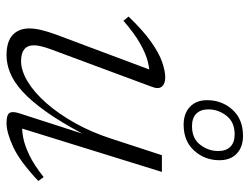

<svg xmlns="http://www.w3.org/2000/svg" viewBox="-106 -630 747 574"><g transform="rotate(90 267.0 -343.5)"><path d="M319 -27.5 381.5 -221.5H382.5Q346.5 -153.5 314.5 -108.5Q282.5 -63.5 253.8 -37.5Q225 -11.5 198.2 -0.8Q171.5 10 146 10Q105 10 85.2 -8.2Q65.5 -26.5 65.5 -58.5Q65.5 -73.5 70 -93Q74.5 -112.5 84 -138.5L194.5 -433.5L206.5 -417Q188 -418.5 164 -412.2Q140 -406 110 -389Q80 -372 42.5 -339.5L30 -355Q71.5 -398 105.2 -422Q139 -446 166 -455.2Q193 -464.5 212 -464.5Q231 -464.5 239.5 -454.2Q248 -444 239.5 -423L128 -123Q122.5 -107.5 119.2 -94.8Q116 -82 116 -72Q116 -52.5 128 -43Q140 -33.5 163 -33.5Q191.5 -33.5 224 -53Q256.5 -72.5 288.5 -108.8Q320.5 -145 348.2 -194.5Q376 -244 395 -303L444.5 -454.5H494.5L360 -21L350.5 -37Q368.5 -35.5 391.5 -39.8Q414.5 -44 444.2 -58.2Q474 -72.5 510 -101L521.5 -85Q462.5 -29.5 419.5 -9.8Q376.5 10 348.5 10Q324.5 10 318.5 1.5Q312.5 -7 319 -27.5ZM386.5 -697Q420 -697 439.8 -678.2Q459.5 -659.5 459.5 -626.5Q459.5 -583 431 -551.2Q402.5 -519.5 353.5 -519.5Q320 -519.5 300 -538.2Q280 -557 280 -589.5Q280 -634 308.5 -665.5Q337 -697 386.5 -697ZM357.5 -544.5Q394.5 -544.5 413.2 -569Q432 -593.5 432 -622.5Q432 -646.5 419.2 -659.2Q406.5 -672 382 -672Q345.5 -672 326.5 -647.5Q307.5 -623 307.5 -593.5Q307.5 -570 320.5 -557.2Q333.5 -544.5 357.5 -544.5Z"/></g></svg>

Font: Newsreader Light
Style: Italic
Weight: 300
Italic angle: -17°
Designer: Hugues Gentile
Foundry: Production Type
Version: Version 1.003